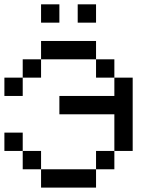

<svg xmlns="http://www.w3.org/2000/svg" viewBox="-20 -853 707 873"><path d="M0 -166.7V-250H83.3V-166.7ZM0 -416.7V-500H83.3V-416.7ZM166.7 -166.7V-83.3H83.3V-166.7ZM166.7 -83.3H416.7V0H166.7ZM166.7 -583.3V-500H83.3V-583.3ZM166.7 -750V-833.3H250V-750ZM166.7 -666.7H416.7V-583.3H166.7ZM333.3 -750V-833.3H416.7V-750ZM500 -166.7V-83.3H416.7V-166.7ZM500 -416.7V-500H583.3V-166.7H500V-333.3H250V-416.7ZM500 -583.3V-500H416.7V-583.3Z"/></svg>

Font: Galmuri11 Regular
Style: Regular
Weight: 400
Designer: Minseo Lee (Quiple)
Version: Version 2.356;hotconv 1.1.0;makeotfexe 2.6.0 DEVELOPMENT